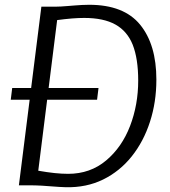

<svg xmlns="http://www.w3.org/2000/svg" viewBox="-20 -775 712 803"><path d="M31 -407H392L386 -358H25ZM255 8Q226.5 7 203 5Q179.5 3 154.5 1.5Q129.5 0 97 0H59L153 -747H210Q221.5 -747 235 -747.8Q248.5 -748.5 263 -749.8Q277.5 -751 292.8 -752.2Q308 -753.5 323.2 -754.2Q338.5 -755 353 -755Q498 -755 566 -671.8Q634 -588.5 634 -442Q634 -348 607.2 -265.5Q580.5 -183 530.8 -120.8Q481 -58.5 411.2 -24.2Q341.5 10 255 8ZM265 -48Q357.5 -48 424 -104Q490 -159.5 524 -248.2Q558 -337 558 -438Q558 -529.5 535 -588Q512 -645 462.5 -672.5Q413 -700 332 -700Q309 -700 281 -697.8Q253 -695.5 219 -691L140 -61Q177 -54.5 208 -51.2Q239 -48 265 -48Z"/></svg>

Font: Merriweather Sans Variable Regular
Style: Italic
Weight: 300
Italic angle: -8°
Designer: Eben Sorkin
Foundry: Eben Sorkin
Version: Version 2.001